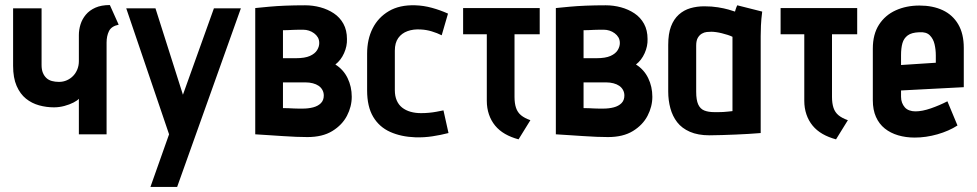

<svg xmlns="http://www.w3.org/2000/svg" viewBox="-20 -533 3877 762"><path d="M293 0H403V-364Q403 -390 412.5 -409.5Q422 -429 451 -435L416 -513Q382 -513 358.5 -502.5Q335 -492 320.5 -474.5Q306 -457 299.5 -436Q293 -415 293 -394V-290Q293 -273 287 -258Q281 -243 270.5 -232Q260 -221 245.5 -214.5Q231 -208 214 -208Q199 -208 186 -211.5Q173 -215 164 -223.5Q155 -232 150 -244.5Q145 -257 145 -275V-500H32V-272Q32 -224 46 -192Q60 -160 83 -141.5Q106 -123 135 -115Q164 -107 194 -107Q215 -107 235.5 -112.5Q256 -118 271.5 -126Q287 -134 293 -141Z M577 209H683L936 -500H829L706 -157L597 -500H481L651 0Z M1311 -277Q1333 -294 1345.5 -322Q1358 -350 1357 -378Q1357 -413 1343 -438.5Q1329 -464 1305 -480Q1281 -496 1251.5 -504Q1222 -512 1191 -512Q1148 -512 1112 -510.5Q1076 -509 1049.5 -506.5Q1023 -504 1008 -502.5Q993 -501 993 -501V0Q993 0 1008 1Q1023 2 1047.5 3.5Q1072 5 1100.5 7Q1129 9 1155 10Q1181 11 1200 11Q1260 11 1299 -13Q1338 -37 1357 -73.5Q1376 -110 1376 -149Q1376 -189 1359.5 -223Q1343 -257 1311 -277ZM1184 -415Q1195 -415 1206 -411.5Q1217 -408 1226.5 -401Q1236 -394 1241.5 -384.5Q1247 -375 1247 -362Q1247 -348 1238.5 -334Q1230 -320 1210 -311Q1190 -302 1154 -302H1103V-413Q1113 -413 1123.5 -413.5Q1134 -414 1144.5 -414.5Q1155 -415 1165 -415Q1175 -415 1184 -415ZM1181 -102Q1174 -102 1165 -102Q1156 -102 1146 -102.5Q1136 -103 1125 -103.5Q1114 -104 1103 -104V-206H1193Q1208 -206 1221.5 -202.5Q1235 -199 1244.5 -192.5Q1254 -186 1259.5 -176Q1265 -166 1265 -154Q1265 -135 1253.5 -123.5Q1242 -112 1223 -107Q1204 -102 1181 -102Z M1733 -393 1758 -479Q1727 -493 1694 -502Q1661 -511 1628 -512Q1566 -514 1523.5 -489Q1481 -464 1459 -420.5Q1437 -377 1437 -320V-174Q1437 -110 1461 -69.5Q1485 -29 1528.5 -9.5Q1572 10 1629 12Q1663 13 1696 8Q1729 3 1760 -5L1740 -95Q1740 -95 1732.5 -93.5Q1725 -92 1712 -89.5Q1699 -87 1683 -85.5Q1667 -84 1651 -84Q1628 -84 1609 -89.5Q1590 -95 1576 -106Q1562 -117 1554.5 -134.5Q1547 -152 1547 -175V-332Q1547 -363 1560.5 -382Q1574 -401 1597.5 -409.5Q1621 -418 1650 -416Q1672 -415 1693.5 -408.5Q1715 -402 1733 -393Z M2022 -148V-397H2122V-501H1818V-397H1912V-133Q1912 -104 1920.5 -79Q1929 -54 1945 -34.5Q1961 -15 1984.5 -1.5Q2008 12 2038 20L2085 -56Q2062 -64 2048 -75.5Q2034 -87 2028 -105Q2022 -123 2022 -148Z M2504 -277Q2526 -294 2538.5 -322Q2551 -350 2550 -378Q2550 -413 2536 -438.5Q2522 -464 2498 -480Q2474 -496 2444.5 -504Q2415 -512 2384 -512Q2341 -512 2305 -510.5Q2269 -509 2242.5 -506.5Q2216 -504 2201 -502.5Q2186 -501 2186 -501V0Q2186 0 2201 1Q2216 2 2240.5 3.5Q2265 5 2293.5 7Q2322 9 2348 10Q2374 11 2393 11Q2453 11 2492 -13Q2531 -37 2550 -73.5Q2569 -110 2569 -149Q2569 -189 2552.5 -223Q2536 -257 2504 -277ZM2377 -415Q2388 -415 2399 -411.5Q2410 -408 2419.5 -401Q2429 -394 2434.5 -384.5Q2440 -375 2440 -362Q2440 -348 2431.5 -334Q2423 -320 2403 -311Q2383 -302 2347 -302H2296V-413Q2306 -413 2316.5 -413.5Q2327 -414 2337.5 -414.5Q2348 -415 2358 -415Q2368 -415 2377 -415ZM2374 -102Q2367 -102 2358 -102Q2349 -102 2339 -102.5Q2329 -103 2318 -103.5Q2307 -104 2296 -104V-206H2386Q2401 -206 2414.5 -202.5Q2428 -199 2437.5 -192.5Q2447 -186 2452.5 -176Q2458 -166 2458 -154Q2458 -135 2446.5 -123.5Q2435 -112 2416 -107Q2397 -102 2374 -102Z M3005 -487 2906 -512Q2902 -504 2899.5 -495.5Q2897 -487 2897 -487Q2889 -490 2871.5 -495Q2854 -500 2829.5 -504Q2805 -508 2775 -508Q2746 -508 2720 -500.5Q2694 -493 2674 -475Q2654 -457 2643 -428Q2632 -399 2632 -355V-170Q2632 -135 2640.5 -103.5Q2649 -72 2667.5 -48Q2686 -24 2718 -10Q2750 4 2796 4Q2819 4 2846 3Q2873 2 2900.5 1Q2928 0 2950 -1.5Q2972 -3 2985.5 -4Q2999 -5 2999 -5V-390Q2999 -407 3000 -431.5Q3001 -456 3005 -487ZM2743 -169V-352Q2743 -372 2749.5 -383Q2756 -394 2765.5 -399.5Q2775 -405 2785 -406Q2795 -407 2803 -407Q2811 -407 2822 -405.5Q2833 -404 2845 -401Q2857 -398 2868 -394.5Q2879 -391 2887 -387V-92Q2877 -91 2868 -90Q2859 -89 2850 -88.5Q2841 -88 2832 -88Q2823 -88 2815 -88Q2791 -88 2775 -94.5Q2759 -101 2751 -118.5Q2743 -136 2743 -169Z M3282 -148V-397H3382V-501H3078V-397H3172V-133Q3172 -104 3180.5 -79Q3189 -54 3205 -34.5Q3221 -15 3244.5 -1.5Q3268 12 3298 20L3345 -56Q3322 -64 3308 -75.5Q3294 -87 3288 -105Q3282 -123 3282 -148Z M3556 -149V-174L3805 -187V-343Q3805 -399 3783 -436.5Q3761 -474 3721.5 -492.5Q3682 -511 3629 -511Q3577 -511 3535 -492Q3493 -473 3468.5 -435Q3444 -397 3444 -340V-135Q3444 -97 3456.5 -69Q3469 -41 3491.5 -23Q3514 -5 3544.5 4Q3575 13 3610 13Q3655 13 3700.5 0Q3746 -13 3780 -35L3740 -131Q3709 -115 3674.5 -103Q3640 -91 3613 -91Q3600 -91 3589 -95Q3578 -99 3571 -107Q3564 -115 3560 -125.5Q3556 -136 3556 -149ZM3694 -313V-284L3556 -275V-314Q3556 -342 3561.5 -361.5Q3567 -381 3582.5 -392.5Q3598 -404 3628 -405Q3656 -407 3670 -393Q3684 -379 3689 -357.5Q3694 -336 3694 -313Z"/></svg>

Font: Advent Pro
Style: Regular
Weight: 400
Designer: VivaRado, Andreas Kalpakidis
Foundry: VivaRado, Andreas Kalpakidis
Version: Version 3.000